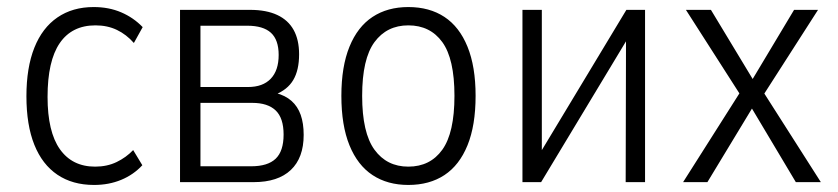

<svg xmlns="http://www.w3.org/2000/svg" viewBox="-20 -517 2379 545"><path d="M247 8Q186 8 143 -21Q100 -50 77.5 -106Q55 -162 55 -244Q55 -325 77.5 -381.5Q100 -438 143 -467.5Q186 -497 246 -497Q289 -497 324 -482Q359 -467 385 -440L360 -395Q339 -419 312 -432Q285 -445 251 -445Q184 -445 149.5 -394.5Q115 -344 115 -242Q115 -143 150 -93.5Q185 -44 250 -44Q284 -44 311 -57Q338 -70 358 -91L384 -48Q359 -21 324 -6.5Q289 8 247 8Z M491 0V-489H690Q736 -489 767 -474.5Q798 -460 813.5 -432Q829 -404 829 -363Q829 -318 812.5 -290Q796 -262 760 -248L763 -253Q790 -246 807.5 -230.5Q825 -215 833.5 -191Q842 -167 842 -134Q842 -69 805.5 -34.5Q769 0 700 0ZM549 -45H693Q740 -45 762.5 -66.5Q785 -88 785 -135Q785 -182 762.5 -203.5Q740 -225 696 -225H549ZM549 -270H684Q726 -270 748.5 -293.5Q771 -317 771 -361Q771 -404 749 -424Q727 -444 682 -444H549Z M1139 8Q1080 8 1037.5 -20Q995 -48 972 -104.5Q949 -161 949 -245Q949 -328 972 -384.5Q995 -441 1037.5 -469Q1080 -497 1139 -497Q1199 -497 1241.5 -469Q1284 -441 1307 -384.5Q1330 -328 1330 -245Q1330 -161 1307 -104.5Q1284 -48 1241.5 -20Q1199 8 1139 8ZM1139 -44Q1201 -44 1235.5 -92Q1270 -140 1270 -245Q1270 -350 1235.5 -397.5Q1201 -445 1139 -445Q1078 -445 1043 -397.5Q1008 -350 1008 -245Q1008 -140 1043 -92Q1078 -44 1139 -44Z M1463 0V-489H1518V-56H1497L1758 -489H1811V0H1756L1757 -433H1777L1516 0Z M1919 0 2089 -268V-236L1927 -489H1998L2123 -282H2110L2234 -489H2302L2141 -238V-265L2310 0H2239L2109 -218H2120L1988 0Z"/></svg>

Font: Nunito Sans 10pt Condensed Light
Style: Regular
Weight: 300
Width: 3
Designer: Vernon Adams
Foundry: Vernon Adams
Version: Version 3.101;gftools[0.9.27]